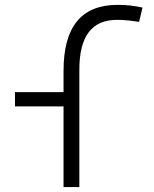

<svg xmlns="http://www.w3.org/2000/svg" viewBox="-20 -762 626 782"><path d="M238.8 0H303.2V-478.5C303.2 -614.3 354 -681.2 456.5 -681.2C482.9 -681.2 509.3 -678.7 546.4 -672.9L560.5 -731C526.4 -738.8 496.1 -742.2 459.5 -742.2C311.5 -742.2 238.8 -653.3 238.8 -473.6V-386.7H41V-328.6H238.8Z"/></svg>

Font: Cascadia Code Light
Style: Regular
Weight: 300
Monospace: yes
Designer: Aaron Bell
Foundry: Saja Typeworks
Version: Version 2404.023